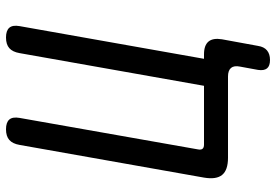

<svg xmlns="http://www.w3.org/2000/svg" viewBox="-160 -620 920 640"><g transform="rotate(-90 300.0 -300.0)"><path d="M467 100Q464 120 452 130Q440 140 420 140Q400 140 392 130Q384 120 387 100L398 40Q402 20 393.5 10Q385 0 365 0H94Q53 0 37 -19.5Q21 -39 28 -80L137 -695Q141 -718 153.5 -729Q166 -740 189 -740Q212 -740 221.5 -729Q231 -718 227 -695L122 -100Q120 -90 124 -85Q128 -80 138 -80H334L443 -695Q447 -718 459.5 -729Q472 -740 495 -740Q518 -740 527.5 -729Q537 -718 533 -695L424 -80H439Q469 -80 481.5 -65Q494 -50 489 -20Z"/></g></svg>

Font: Maple Mono Normal NL
Style: Italic
Weight: 400
Italic angle: -10°
Monospace: yes
Designer: subframe7536
Version: Version 7.000